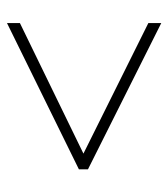

<svg xmlns="http://www.w3.org/2000/svg" viewBox="14 -634 482 550"><g transform="rotate(-90 255.0 -359.0)"><path d="M464 -138V-175L90 -361L464 -543V-580L45 -374V-348Z"/></g></svg>

Font: Noto Sans Lao UI SemCond ExtLt
Style: Regular
Weight: 200
Width: 4
Designer: Monotype Design Team
Foundry: Monotype Imaging Inc.
Version: Version 2.000